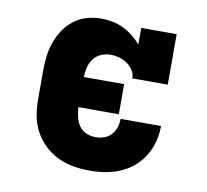

<svg xmlns="http://www.w3.org/2000/svg" viewBox="-65 -599 730 678"><g transform="rotate(10 300.0 -260.0)"><path d="M298 8Q268 8 238.5 3Q209 -2 182.5 -15Q156 -28 134.5 -48.5Q113 -69 99 -95.5Q85 -122 80 -151Q75 -180 75 -210V-310Q75 -336 78 -362Q81 -388 89.5 -412.5Q98 -437 112.5 -459Q127 -481 147.5 -497Q168 -513 193.5 -520.5Q219 -528 245 -528Q266 -528 286.5 -524Q307 -520 325.5 -511Q344 -502 360.5 -489Q377 -476 390 -460V-520H517V-339H390Q390 -355 381 -368.5Q372 -382 359 -391Q346 -400 331 -404Q316 -408 300 -408Q283 -408 266.5 -401Q250 -394 239.5 -380Q229 -366 225 -349Q221 -332 220 -314H365V-206H220Q221 -188 225 -171Q229 -154 238.5 -140Q248 -126 264 -119Q280 -112 298 -112Q313 -112 328 -117Q343 -122 353.5 -133.5Q364 -145 369 -160Q374 -175 374 -191H519Q519 -163 512 -135.5Q505 -108 490.5 -84Q476 -60 454.5 -41.5Q433 -23 407 -12Q381 -1 353.5 3.5Q326 8 298 8Z"/></g></svg>

Font: Iosevka Etoile Heavy
Style: Regular
Weight: 900
Designer: Belleve Invis
Foundry: Belleve Invis
Version: Version 22.1.2; ttfautohint (v1.8.4)